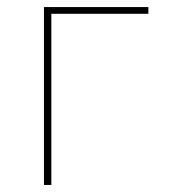

<svg xmlns="http://www.w3.org/2000/svg" viewBox="-20 -526 482 546"><path d="M105 0V-505.9H401.9V-486.8H126V0Z"/></svg>

Font: Anuphan Thin
Style: Regular
Weight: 250
Designer: Mike Abbink, Paul van der Laan, Pieter van Rosmalen, Mint Tantisuwanna
Foundry: Bold Monday; Cadson Demak
Version: Version 3.002;hotconv 1.0.109;makeotfexe 2.5.65596